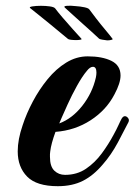

<svg xmlns="http://www.w3.org/2000/svg" viewBox="-20 -626 464 661"><path d="M179 15Q106 15 73.5 -18Q41 -51 41 -105Q41 -146 58 -195Q71 -235 93 -276.5Q115 -318 144 -353.5Q173 -389 208 -410.5Q243 -432 282 -432Q332 -432 363.5 -416.5Q395 -401 395 -366Q395 -340 374 -301Q346 -247 292 -212Q238 -177 171 -172Q156 -131 153 -105Q152 -100 152 -95.5Q152 -91 152 -86Q152 -53 167 -38.5Q182 -24 204 -24Q245 -24 276 -45Q307 -66 330.5 -98Q354 -130 371 -162Q381 -180 388 -195.5Q395 -211 399 -218Q404 -226 410 -226Q416 -226 421 -219.5Q426 -213 422 -205Q409 -179 386 -136Q363 -93 334 -60Q302 -22 265.5 -3.5Q229 15 179 15ZM184 -201Q229 -218 263.5 -262Q298 -306 310 -359Q311 -364 311.5 -368Q312 -372 312 -376Q312 -396 300 -396Q290 -396 279 -382Q263 -363 245 -330.5Q227 -298 213 -267Q199 -236 192 -220ZM242 -488Q233 -488 224.5 -489Q216 -490 214 -492Q208 -497 191 -511Q174 -525 153.5 -542Q133 -559 114 -574Q95 -589 84 -598Q79 -602 91.5 -604Q104 -606 121 -606Q137 -606 151.5 -604Q166 -602 170 -597Q178 -586 195.5 -565.5Q213 -545 231.5 -524.5Q250 -504 260 -493Q261 -492 261 -491Q261 -490 255.5 -489Q250 -488 242 -488ZM349 -487Q340 -488 331.5 -489.5Q323 -491 321 -493Q315 -499 300 -512.5Q285 -526 266 -543Q247 -560 230 -575.5Q213 -591 203 -600Q198 -605 210.5 -606Q223 -607 240 -605Q256 -604 270.5 -601Q285 -598 288 -593Q296 -582 311 -562.5Q326 -543 342 -524Q358 -505 367 -493Q368 -492 368 -491Q368 -490 362.5 -488.5Q357 -487 349 -487Z"/></svg>

Font: Praise
Style: Regular
Weight: 400
Designer: Robert E. Leuschke
Foundry: Robert E. Leuschke
Version: Version 1.100; ttfautohint (v1.8.3)